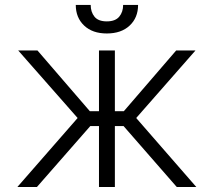

<svg xmlns="http://www.w3.org/2000/svg" viewBox="-20 -747 854 767"><path d="M49.4 0 290.1 -275.6 52.6 -545.5H129.6L338.8 -302.9H375.4V-545.5H438.9V-302.9H474.8L683.9 -545.5H761L524.1 -275.6L764.2 0H686.1L473.7 -243.3H438.9V0H375.4V-243.3H340.6L127.5 0ZM471.9 -727.3H531.6Q531.6 -676.5 498 -644.9Q464.5 -613.3 406.6 -613.3Q349.4 -613.3 316.1 -644.9Q282.7 -676.5 282.7 -727.3H342.3Q342.3 -699.2 357.4 -680.4Q372.5 -661.6 406.6 -661.6Q440.7 -661.6 456.3 -680.4Q471.9 -699.2 471.9 -727.3Z"/></svg>

Font: Inter Zeller Light
Style: Regular
Weight: 300
Designer: Rasmus Andersson; Joe Bland
Foundry: zeller
Version: Version 3.015;git-dec3a8cb1